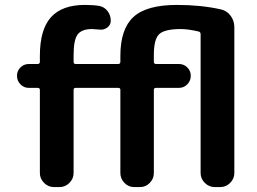

<svg xmlns="http://www.w3.org/2000/svg" viewBox="-20 -760 1046 780"><path d="M97 -403Q77 -403 63 -417.5Q49 -432 49 -452Q49 -472 63 -486Q77 -500 97 -500H133Q142 -500 142 -509V-533Q142 -640 187 -690Q232 -740 325 -740Q359 -740 383 -736Q404 -732 417 -715Q430 -698 430 -676Q430 -658 415 -647.5Q400 -637 382 -640Q362 -642 354 -642Q312 -642 295.5 -620Q279 -598 279 -537V-509Q279 -500 287 -500H460Q469 -500 469 -509V-533Q469 -642 522 -691Q575 -740 699 -740Q796 -740 877 -722Q901 -717 916.5 -696.5Q932 -676 932 -650V-57Q932 -34 915 -17Q898 0 875 0H852Q829 0 812 -17Q795 -34 795 -57V-621Q795 -630 787 -632Q744 -642 715 -642Q648 -642 626.5 -621Q605 -600 605 -537V-509Q605 -500 614 -500H707Q727 -500 741 -486Q755 -472 755 -452Q755 -432 741 -417.5Q727 -403 707 -403H614Q605 -403 605 -395V-57Q605 -34 588.5 -17Q572 0 549 0H525Q502 0 485.5 -17Q469 -34 469 -57V-395Q469 -403 460 -403H287Q279 -403 279 -395V-57Q279 -34 262 -17Q245 0 222 0H199Q176 0 159 -17Q142 -34 142 -57V-395Q142 -403 133 -403Z"/></svg>

Font: Rounded Mplus 1c Bold
Style: Bold
Weight: 700
Version: Version 1.059.20150529